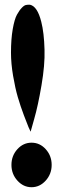

<svg xmlns="http://www.w3.org/2000/svg" viewBox="-20 -804 278 802"><path d="M52.7 -49.6Q27.8 -77.1 27.8 -115.2Q27.8 -153.3 52.5 -180.7Q77.1 -208 111.8 -208Q146.5 -208 171.1 -180.7Q195.8 -153.3 195.8 -115.2Q195.8 -77.1 170.9 -49.6Q146 -22 111.8 -22Q77.6 -22 52.7 -49.6ZM96.2 -784.2Q96.2 -784.2 105.5 -784.2Q136.2 -777.3 152.3 -713.4Q164.1 -667.5 166 -596.2Q168 -533.2 153.3 -447.5Q138.7 -361.8 123 -307.6L107.9 -253.9Q104.5 -260.7 99.1 -272.9Q93.8 -285.2 79.6 -323Q65.4 -360.8 54.4 -398.2Q43.5 -435.5 34.7 -487.1Q25.9 -538.6 25.9 -584Q25.9 -640.6 33.2 -682.4Q40.5 -724.1 50.8 -742.7Q61 -761.2 71.3 -771.7Q81.5 -782.2 88.9 -783.2Z"/></svg>

Font: Superheroes Libre
Style: Regular
Weight: 400
Version: Version 001.000